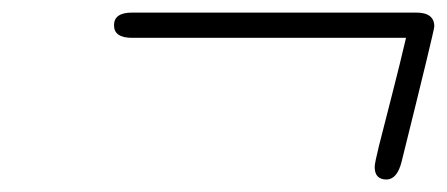

<svg xmlns="http://www.w3.org/2000/svg" viewBox="-20 -376 710 305"><path d="M189.9 -356H641.1Q669.9 -356 669.9 -334Q669.9 -328.1 618.2 -120.1Q611.3 -91.3 594.2 -90.8Q575.2 -90.8 575.2 -110.8Q575.2 -116.7 582 -144.3Q588.9 -171.9 602.1 -222.9Q615.2 -273.9 625 -315.9H189.9Q161.1 -315.9 161.1 -335.9Q161.1 -356 189.9 -356Z"/></svg>

Font: CMU Classical Serif
Style: Italic
Weight: 500
Italic angle: -14.04°
Version: Version 0.7.0